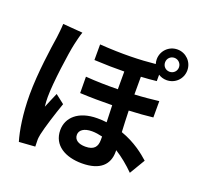

<svg xmlns="http://www.w3.org/2000/svg" viewBox="-155 -1038 1311 1272"><g transform="rotate(20 500.0 -402.5)"><path d="M254 -759 115 -770C114 -738 109 -699 106 -673C94 -596 66 -406 66 -255C66 -119 85 -5 106 65L219 57C218 42 218 26 218 15C217 4 220 -17 223 -31C235 -86 267 -188 296 -270L233 -319C219 -286 202 -248 188 -213C185 -234 184 -262 184 -281C184 -381 215 -603 230 -669C234 -687 246 -738 254 -759ZM836 -762C836 -789 857 -811 885 -811C912 -811 934 -789 934 -762C934 -734 912 -713 885 -713C857 -713 836 -734 836 -762ZM612 -157V-133C612 -85 591 -56 530 -56C482 -56 451 -75 451 -111C451 -144 482 -167 538 -167C562 -167 587 -163 612 -157ZM777 -762C777 -751 779 -740 782 -730C675 -719 551 -715 391 -726V-616C469 -612 540 -611 603 -612V-487C530 -486 454 -487 376 -493L377 -378C454 -374 531 -374 604 -375L608 -256C587 -259 565 -260 542 -260C407 -260 337 -190 337 -103C337 5 430 56 546 56C676 56 731 -4 731 -92V-104C779 -74 825 -36 867 6L932 -103C893 -138 825 -194 725 -229C723 -275 720 -325 719 -379C781 -382 839 -386 888 -392V-507C836 -501 779 -495 718 -492V-617C757 -619 793 -622 827 -626V-671C844 -660 864 -654 885 -654C945 -654 993 -701 993 -762C993 -822 945 -870 885 -870C825 -870 777 -822 777 -762Z"/></g></svg>

Font: Noto Sans CJK TC
Style: Bold
Weight: 700
Designer: Ryoko NISHIZUKA 西塚涼子 (kana, bopomofo & ideographs); Paul D. Hunt (Latin, Greek & Cyrillic); Sandoll Communications 산돌커뮤니
Foundry: Adobe
Version: Version 2.004;hotconv 1.0.118;makeotfexe 2.5.65603